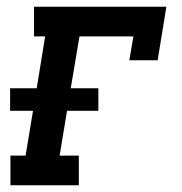

<svg xmlns="http://www.w3.org/2000/svg" viewBox="-20 -550 540 570"><path d="M11 0V-88H56L78 -221H10V-288H89L114 -442H81V-530H474L448 -371H364L376 -442H216L190 -288H272V-221H179L157 -88H214V0Z"/></svg>

Font: Iosevka Slab Semibold Oblique
Style: Regular
Weight: 600
Italic angle: -9°
Monospace: yes
Designer: Belleve Invis
Foundry: Belleve Invis
Version: Version 11.1.1; ttfautohint (v1.8.3)